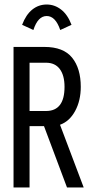

<svg xmlns="http://www.w3.org/2000/svg" viewBox="-20 -831 415 851"><path d="M40 0V-623H177Q261 -623 299.5 -575.5Q338 -528 338 -446Q338 -385 313 -339Q288 -293 246 -278L351 0H277L175 -272H111V0ZM111 -339H184Q266 -339 266 -446Q266 -497 245 -525Q224 -553 184 -553H111ZM128 -698 78 -721Q95 -766 123 -788.5Q151 -811 187 -811Q222 -811 251 -788.5Q280 -766 297 -721L247 -698Q226 -760 187 -760Q148 -760 128 -698Z"/></svg>

Font: Inconsolata Condensed Medium
Style: Regular
Weight: 500
Width: 3
Monospace: yes
Designer: Raph Levien, Cyreal, Brenton Simpson
Foundry: Raph Levien, Cyreal, Google
Version: Version 3.100; ttfautohint (v1.8.4.7-5d5b)